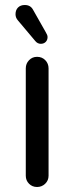

<svg xmlns="http://www.w3.org/2000/svg" viewBox="-20 -742 297 767"><path d="M128 -515Q148 -515 161 -501.5Q174 -488 174 -469V-40Q174 -21 160.5 -8Q147 5 128 5Q109 5 96 -8Q83 -21 83 -40V-469Q83 -488 96 -501.5Q109 -515 128 -515ZM79 -722Q102 -722 112 -703L163 -613Q170 -602 170 -594Q170 -582 162.5 -574.5Q155 -567 143 -567Q130 -567 121 -578L52 -660Q42 -671 42 -685Q42 -702 52 -712Q62 -722 79 -722Z"/></svg>

Font: VarelaRound
Style: Regular
Weight: 400
Designer: Joe Prince, Avraham Cornfeld
Foundry: Joe Prince, Avraham Cornfeld
Version: Version 2.000;PS 002.000;hotconv 1.0.88;makeotf.lib2.5.64775